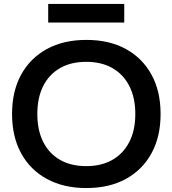

<svg xmlns="http://www.w3.org/2000/svg" viewBox="-20 -942 873 972"><path d="M417 10Q302 10 217.5 -36Q133 -82 87 -166Q41 -250 41 -365Q41 -480 87 -564Q133 -648 217.5 -694Q302 -740 417 -740Q533 -740 617 -694Q701 -648 747 -564Q793 -480 793 -365Q793 -250 747 -166Q701 -82 617 -36Q533 10 417 10ZM417 -101Q494 -101 549.5 -133Q605 -165 635 -224Q665 -283 665 -365Q665 -447 635 -506Q605 -565 549.5 -597Q494 -629 417 -629Q339 -629 283.5 -597Q228 -565 198.5 -506Q169 -447 169 -365Q169 -283 198.5 -224Q228 -165 283.5 -133Q339 -101 417 -101ZM224 -828V-922H609V-828Z"/></svg>

Font: M PLUS 2 SemiBold
Style: Regular
Weight: 600
Designer: Coji Morishita
Foundry: UNDERFOREST DESIGN
Version: Version 1.001